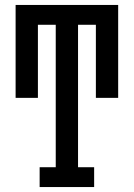

<svg xmlns="http://www.w3.org/2000/svg" viewBox="-20 -755 540 775"><path d="M140 0V-80H205V-655H133V-360H43V-735H457V-360H367V-655H295V-80H360V0Z"/></svg>

Font: Iosevka Curly Slab Medium
Style: Regular
Weight: 500
Monospace: yes
Designer: Belleve Invis
Foundry: Belleve Invis
Version: Version 22.1.2; ttfautohint (v1.8.4)